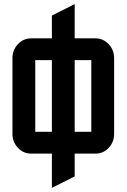

<svg xmlns="http://www.w3.org/2000/svg" viewBox="-20 -740 610 925"><path d="M419.9 -105V-450.2H339.8V-105ZM529.8 -460V-95.2Q529.8 -55.2 503.4 -27.3Q477.5 0 439.9 0H339.8V109.9L230 165V0H129.9Q92.8 0 66.4 -27.8Q40 -55.7 40 -95.2V-460Q40 -499.5 66.4 -527.3Q92.8 -555.2 129.9 -555.2H230V-665L339.8 -720.2V-555.2H439.9Q477.1 -555.2 503.4 -527.3Q529.8 -499.5 529.8 -460ZM230 -450.2H149.9V-105H230Z"/></svg>

Font: Horta
Style: Regular
Weight: 600
Width: 3
Version: Version 0.11